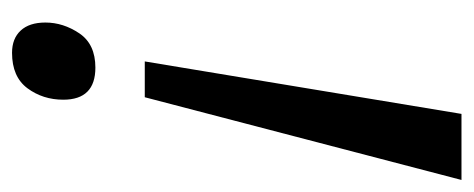

<svg xmlns="http://www.w3.org/2000/svg" viewBox="-258 -338 768 311"><g transform="rotate(-90 125.5 -182.0)"><path d="M172 -411Q120 -411 120 -463Q120 -496 138.5 -521Q157 -546 196 -546Q219 -546 232 -532Q245 -518 245 -492Q245 -463 227.5 -437Q210 -411 172 -411ZM-10 182 124 -331H182L97 182Z"/></g></svg>

Font: Manna Sans
Style: Italic
Weight: 400
Italic angle: -12°
Designer: Monotype Design Team
Foundry: Monotype Imaging Inc.
Version: Version 2.001.1; ttfautohint (v1.8.2)